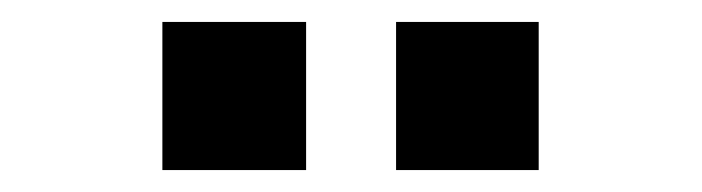

<svg xmlns="http://www.w3.org/2000/svg" viewBox="-20 -741 640 175"><path d="M341 -586V-721H471V-586ZM128 -586V-721H259V-586Z"/></svg>

Font: SUSE Thin
Style: Bold
Weight: 700
Version: Version 1.000